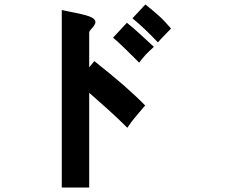

<svg xmlns="http://www.w3.org/2000/svg" viewBox="-20 -763 1040 861"><path d="M551 -190Q506 -235 464 -272.5Q422 -310 380 -347V78H257V-718Q290 -711 317.5 -705.5Q345 -700 365 -694.5Q385 -689 396.5 -681.5Q408 -674 408 -663Q406 -651 394.5 -639Q383 -627 380 -619V-461L403 -489Q480 -428 534 -381Q588 -334 631 -290Q611 -267 589.5 -241.5Q568 -216 551 -190ZM670 -553Q647 -532 634 -518.5Q621 -505 604 -482Q590 -496 573.5 -512.5Q557 -529 540.5 -545Q524 -561 510 -574Q496 -587 487 -594L549 -661Q578 -638 606.5 -611.5Q635 -585 670 -553ZM747 -635Q735 -623 727.5 -615Q720 -607 714 -601Q708 -595 702.5 -589Q697 -583 688 -573Q672 -590 658.5 -603.5Q645 -617 632.5 -629Q620 -641 606 -653.5Q592 -666 574 -681L632 -743Q653 -726 668 -713.5Q683 -701 696 -689Q709 -677 721 -664Q733 -651 747 -635Z"/></svg>

Font: D2Coding ligature
Style: Bold
Weight: 700
Monospace: yes
Designer: Yong-Rak Park; Jeong-Hwan Yoon; Sang-Min Lee;
Foundry: NHN Corporation
Version: Version 1.3.2; Build 20180524